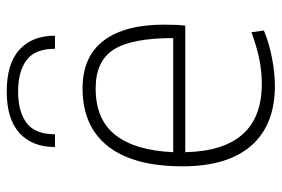

<svg xmlns="http://www.w3.org/2000/svg" viewBox="-150 -658 818 557"><g transform="rotate(-90 258.5 -380.0)"><path d="M110 -629Q110 -695 150.5 -732Q191 -769 271 -769Q352 -769 392.5 -732Q433 -695 433 -629H395Q395 -687 362 -711.5Q329 -736 271 -736Q213 -736 180 -711.5Q147 -687 147 -629ZM288 9Q174 9 114 -59.5Q54 -128 54 -259Q54 -401 112 -475Q170 -549 280 -549Q372 -549 418.5 -488Q465 -427 465 -312Q465 -270 462 -251H95Q100 -29 293 -29Q328 -29 363.5 -36Q399 -43 443 -59L448 -23Q412 -8 368.5 0.5Q325 9 288 9ZM280 -511Q190 -511 145 -454Q100 -397 95 -286H426Q426 -407 392.5 -459Q359 -511 280 -511Z"/></g></svg>

Font: Encode Sans Normal
Style: Thin
Weight: 100
Designer: Pablo Impallari, Andres Torresi
Foundry: Pablo Impallari, Andres Torresi
Version: Version 1.000; ttfautohint (v1.00) -l 8 -r 50 -G 200 -x 14 -